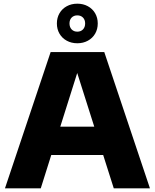

<svg xmlns="http://www.w3.org/2000/svg" viewBox="-20 -1023 842 1043"><path d="M598 0 540.5 -181H258.5L201.5 0H7L255 -740H546.5L794.5 0ZM307.5 -335H492L399.5 -626.5ZM289 -895.5Q289 -926.5 303.2 -951Q317.5 -975.5 342.8 -989.2Q368 -1003 400 -1003Q432 -1003 457.2 -989.2Q482.5 -975.5 496.8 -951Q511 -926.5 511 -895.5Q511 -864.5 496.8 -840Q482.5 -815.5 457.2 -801.8Q432 -788 400 -788Q368 -788 342.8 -801.8Q317.5 -815.5 303.2 -840Q289 -864.5 289 -895.5ZM442.5 -895.5Q442.5 -915.5 430.8 -927.5Q419 -939.5 400 -939.5Q381 -939.5 369.2 -927.5Q357.5 -915.5 357.5 -895.5Q357.5 -875.5 369.2 -863.2Q381 -851 400 -851Q419 -851 430.8 -863.2Q442.5 -875.5 442.5 -895.5Z"/></svg>

Font: Encode Sans Semi Expanded ExBd
Style: Regular
Weight: 800
Width: 6
Designer: Multiple Designers
Foundry: Impallari Type
Version: Version 2.000